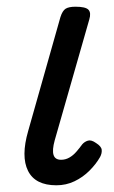

<svg xmlns="http://www.w3.org/2000/svg" viewBox="-20 -535 340 572"><path d="M148 17Q85 17 63.5 -26Q42 -69 64 -145L160 -484Q166 -503 175.5 -509Q185 -515 205 -515Q235 -515 243.5 -506Q252 -497 246 -477L143 -117Q135 -88 139.5 -73.5Q144 -59 162 -59Q175 -59 186.5 -65.5Q198 -72 207.5 -83Q217 -94 225 -105Q232 -113 242 -116Q252 -119 266 -109Q282 -99 283 -88.5Q284 -78 278 -67Q266 -46 246.5 -26.5Q227 -7 202 5Q177 17 148 17Z"/></svg>

Font: Playwrite TZ
Style: Regular
Weight: 400
Designer: Veronika Burian, José Scaglione
Foundry: TypeTogether
Version: Version 1.002